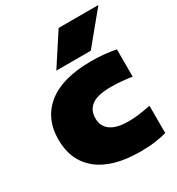

<svg xmlns="http://www.w3.org/2000/svg" viewBox="-192 -930 981 1062"><g transform="rotate(-30 298.5 -398.5)"><path d="M396 11Q218.5 11 125.8 -63.5Q33 -138 33 -273Q33 -408 128 -483.5Q223 -559 406 -559Q494 -559 563 -544V-370Q526.5 -375.5 495.5 -378.2Q464.5 -381 430 -381Q344 -381 306.5 -353Q269 -325 269 -273Q269 -222 307 -194.5Q345 -167 420 -167Q454 -167 485.2 -171Q516.5 -175 563 -184V-10Q532.5 -1 489.5 5Q446.5 11 396 11ZM214 -610 343 -808H597L434 -610Z"/></g></svg>

Font: Encode Sans Expanded Expanded Black
Style: Regular
Weight: 900
Width: 7
Designer: Multiple Designers
Foundry: Impallari Type
Version: Version 3.000; ttfautohint (v1.8.3) -l 8 -r 50 -G 200 -x 14 